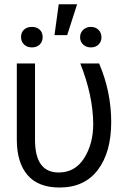

<svg xmlns="http://www.w3.org/2000/svg" viewBox="-20 -836 590 886"><path d="M57.6 -191.4V-543H141.6V-190.4Q141.6 -40 251 -40Q326.2 -40 368.2 -106Q410.2 -171.9 410.2 -264.6Q409.2 -394.5 350.6 -543H437.5Q493.2 -412.1 493.2 -272.9Q493.2 -133.8 431.6 -52.2Q370.1 29.3 254.9 29.3Q156.2 29.3 106.9 -28.3Q57.6 -85.9 57.6 -191.4ZM91.3 -630.4Q77.1 -643.6 77.1 -665Q77.1 -686.5 90.8 -699.2Q104.5 -711.9 127 -711.9Q149.4 -711.9 163.1 -699.2Q176.8 -686.5 176.8 -665Q176.8 -643.6 163.1 -630.4Q149.4 -617.2 127.4 -617.2Q105.5 -617.2 91.3 -630.4ZM231.4 -673.8 251 -816.4H335.9L290 -673.8ZM363.8 -630.4Q349.6 -643.6 349.6 -664.1Q349.6 -684.6 363.8 -698.2Q377.9 -711.9 399.4 -711.9Q420.9 -711.9 434.6 -698.2Q448.2 -684.6 448.2 -664.1Q448.2 -643.6 434.6 -630.4Q420.9 -617.2 399.4 -617.2Q377.9 -617.2 363.8 -630.4Z"/></svg>

Font: GenEi M Gothic v2 Regular
Style: Regular
Weight: 400
Version: Version 2.0